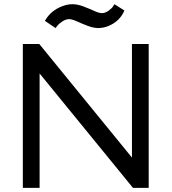

<svg xmlns="http://www.w3.org/2000/svg" viewBox="-20 -903 825 923"><path d="M329.1 -882.8Q352.5 -882.8 380.9 -872.1Q409.2 -861.3 432.6 -850.6Q456.1 -839.8 470.2 -839.8Q484.9 -839.8 500.5 -850.6Q516.1 -861.3 523.4 -872.1L530.3 -882.8L578.1 -852.5Q555.7 -799.8 499.5 -777.3Q477.1 -768.6 453.1 -768.1Q429.7 -768.1 401.4 -778.8Q373 -789.6 349.6 -800.3Q326.2 -811 312 -811Q296.9 -811 280.3 -800.3Q263.7 -789.6 255.4 -778.8L247.1 -768.1L195.8 -802.7Q224.6 -853.5 281.7 -874Q305.2 -882.8 329.1 -882.8ZM89.8 0V-691.4H168.9L614.3 -145.5V-691.4H694.8V0H619.1L170.4 -549.8V0Z"/></svg>

Font: Spinnaker
Style: Regular
Weight: 400
Designer: Elena Albertoni
Foundry: Elena Albertoni
Version: Version 1.001